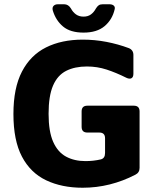

<svg xmlns="http://www.w3.org/2000/svg" viewBox="-20 -868 746 901"><path d="M368 13Q270 13 196.5 -22Q123 -57 83 -133Q43 -209 43 -333Q43 -455 83 -532Q123 -609 196 -645.5Q269 -682 368 -682Q425 -682 479.5 -671.5Q534 -661 585 -642Q606 -633 606 -610V-522Q606 -506 597 -501Q588 -496 573 -503Q525 -527 480.5 -541.5Q436 -556 388 -556Q331 -556 290.5 -535.5Q250 -515 229 -466.5Q208 -418 208 -334Q208 -251 229.5 -202.5Q251 -154 290 -133Q329 -112 381 -112Q419 -112 453 -120Q473 -125 473 -150V-219Q473 -246 446 -246H390Q363 -246 363 -273V-345Q363 -372 390 -372H608Q635 -372 635 -345V-80Q635 -58 615 -48Q557 -18 495 -2.5Q433 13 368 13ZM372 -715Q310 -715 276 -743.5Q242 -772 228 -818Q224 -832 231 -840Q238 -848 252 -848H281Q301 -848 313 -828Q322 -811 336.5 -800.5Q351 -790 372 -790Q393 -790 407 -800.5Q421 -811 430 -828Q436 -838 443 -843Q450 -848 462 -848H493Q507 -848 514 -841.5Q521 -835 518 -824Q507 -776 471 -745.5Q435 -715 372 -715Z"/></svg>

Font: Pitagon Sans
Style: Bold
Weight: 700
Designer: Travis Tran
Foundry: Pitagon
Version: Version 1.001; ttfautohint (v1.8.4.7-5d5b);gftools[0.9.26]